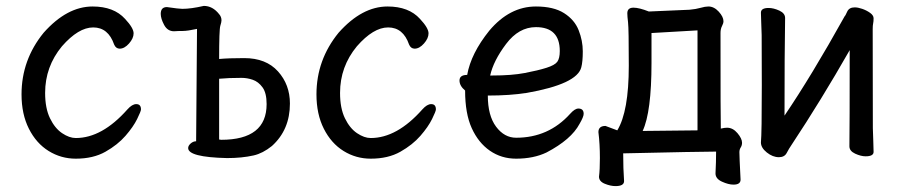

<svg xmlns="http://www.w3.org/2000/svg" viewBox="-20 -514 3040 651"><path d="M237 24Q187 24 145 -2Q103 -28 78 -77.5Q53 -127 53 -194Q53 -311 128 -403Q207 -492 294 -492Q366 -492 404 -450Q433 -419 433 -401Q433 -384 417.5 -366.5Q402 -349 386 -349Q373 -349 367 -363Q347 -421 296 -421Q246 -421 190 -357Q133 -288 133 -199Q133 -147 149.5 -113Q166 -79 190.5 -62.5Q215 -46 237 -46Q326 -46 412 -143Q428 -161 442 -161Q458 -161 458 -143Q458 -137 445 -110.5Q432 -84 405.5 -53.5Q379 -23 337.5 0.5Q296 24 237 24Z M750 22Q618 19 618 -12Q618 -20 626.5 -27.5Q635 -35 645 -35L648 -416Q616 -409 599.5 -409Q583 -409 570 -408Q548 -408 536.5 -429.5Q525 -451 525 -467Q525 -490 546 -490Q587 -484 598 -484Q628 -484 671 -494Q701 -494 723 -466Q731 -457 731 -445Q731 -439 727 -426.5Q723 -414 723 -314Q756 -317 808 -317Q882 -317 922.5 -272Q963 -227 963 -163Q963 -74 902 -19Q871 6 840 13Q800 22 750 22ZM730 -40Q884 -40 884 -161Q884 -199 870 -218Q856 -237 837 -243.5Q818 -250 799 -250Q755 -250 723 -247V-41Z M1237 24Q1187 24 1145 -2Q1103 -28 1078 -77.5Q1053 -127 1053 -194Q1053 -311 1128 -403Q1207 -492 1294 -492Q1366 -492 1404 -450Q1433 -419 1433 -401Q1433 -384 1417.5 -366.5Q1402 -349 1386 -349Q1373 -349 1367 -363Q1347 -421 1296 -421Q1246 -421 1190 -357Q1133 -288 1133 -199Q1133 -147 1149.5 -113Q1166 -79 1190.5 -62.5Q1215 -46 1237 -46Q1326 -46 1412 -143Q1428 -161 1442 -161Q1458 -161 1458 -143Q1458 -137 1445 -110.5Q1432 -84 1405.5 -53.5Q1379 -23 1337.5 0.5Q1296 24 1237 24Z M1730 24Q1680 24 1641 -3Q1602 -30 1579.5 -79.5Q1557 -129 1557 -207Q1538 -223 1538 -241Q1538 -260 1564 -260Q1577 -333 1639 -410Q1708 -492 1797 -492Q1857 -492 1892.5 -469.5Q1928 -447 1942 -411.5Q1956 -376 1956 -340Q1956 -305 1951 -286Q1937 -229 1766 -199Q1709 -190 1634 -190Q1634 -122 1662 -84.5Q1690 -47 1730 -47Q1840 -47 1913 -128Q1929 -146 1941 -146Q1959 -146 1959 -128Q1959 -118 1945 -94Q1917 -41 1833 3Q1789 24 1730 24ZM1642 -258H1650Q1715 -258 1759.5 -266.5Q1804 -275 1832.5 -284Q1861 -293 1869.5 -304.5Q1878 -316 1878 -341Q1878 -422 1797 -422Q1739 -422 1696 -365Q1653 -308 1642 -258Z M2067 117Q2050 117 2030.5 109Q2011 101 2011 85Q2014 62 2014 22Q2014 -26 2009 -66Q2009 -87 2033 -87L2073 -72Q2112 -136 2112 -291Q2112 -417 2109.5 -438Q2107 -459 2107 -469Q2107 -488 2128 -488Q2147 -488 2180 -475L2318 -481Q2340 -483 2355.5 -487.5Q2371 -492 2382 -492Q2401 -492 2417 -474.5Q2433 -457 2433 -442Q2433 -435 2428 -425.5Q2423 -416 2423 -402Q2423 -101 2424 -81V-78Q2437 -81 2445 -81Q2465 -81 2480.5 -62.5Q2496 -44 2496 -30Q2496 -21 2491.5 -14Q2487 -7 2487 2Q2487 17 2491 95Q2491 112 2467 112Q2450 112 2428 102Q2406 92 2406 74Q2408 36 2408 0Q2357 0 2093 6Q2093 58 2096 100Q2096 117 2067 117ZM2159 -70 2345 -72V-411L2189 -402V-301Q2189 -134 2159 -70Z M2621 19Q2600 19 2580 3Q2560 -13 2560 -31Q2563 -61 2563 -225Q2563 -374 2562.5 -395Q2562 -416 2561 -438.5Q2560 -461 2560 -471Q2560 -487 2586 -487Q2603 -487 2622.5 -478Q2642 -469 2642 -453Q2640 -335 2640 -122Q2731 -256 2844 -459Q2846 -460 2852.5 -474.5Q2859 -489 2878 -489Q2889 -489 2903.5 -484Q2918 -479 2930 -470.5Q2942 -462 2942 -452Q2942 -441 2940.5 -434.5Q2939 -428 2939 -415Q2939 -100 2939.5 -79.5Q2940 -59 2941 -35Q2942 -11 2942 1Q2942 16 2915 16Q2899 16 2879.5 7Q2860 -2 2860 -18Q2861 -81 2861 -344Q2764 -174 2664 -23Q2655 -10 2647.5 4.5Q2640 19 2621 19Z"/></svg>

Font: LXGW WenKai Mono Medium
Style: Regular
Weight: 500
Monospace: yes
Designer: LXGW / Fontworks Inc.
Foundry: LXGW / Fontworks Inc.
Version: Version 1.520; June 14, 2025